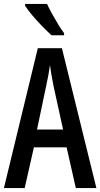

<svg xmlns="http://www.w3.org/2000/svg" viewBox="-20 -1026 512 980"><path d="M367 -66 320 -274H153L106 -66H0L173 -780H296L472 -66ZM253 -588Q247 -619 242.5 -644.5Q238 -670 235 -694Q232 -671 227 -643Q222 -615 216 -589L169 -365H302ZM220 -1006Q230 -984 245.5 -956Q261 -928 277 -901.5Q293 -875 307 -857V-846H243Q224 -863 197 -890.5Q170 -918 145.5 -947Q121 -976 108 -997V-1006Z"/></svg>

Font: Noto Sans Malayalam UI ExtraCondensed Medium
Style: Regular
Weight: 500
Width: 2
Designer: Jelle Bosma - Monotype Design Team
Foundry: Monotype Imaging Inc.
Version: Version 2.104; ttfautohint (v1.8.4.7-5d5b)